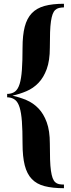

<svg xmlns="http://www.w3.org/2000/svg" viewBox="-20 -802 373 1010"><path d="M316.4 -763.2Q301.3 -762.7 290 -760Q278.8 -757.3 270.5 -749.5Q262.2 -741.7 256.8 -727.3Q251.5 -712.9 248 -689.5Q244.6 -666 243.4 -632.1Q242.2 -598.1 242.2 -550.8Q242.2 -483.4 225.8 -438.7Q209.5 -394 182.1 -365.7Q154.8 -337.4 119.1 -322.3Q83.5 -307.1 45.4 -298.8Q83.5 -290.5 119.1 -275.4Q154.8 -260.3 182.1 -231.9Q209.5 -203.6 225.8 -158.9Q242.2 -114.3 242.2 -46.9Q242.2 2.4 243.4 37.4Q244.6 72.3 248 96.2Q251.5 120.1 256.8 134.5Q262.2 148.9 270.5 156.5Q278.8 164.1 290 166.5Q301.3 168.9 316.4 168.9V188Q256.3 188 214.6 177.2Q172.9 166.5 147.2 139.6Q121.6 112.8 110.1 67.4Q98.6 22 98.6 -46.9Q98.6 -117.2 95.2 -163.1Q91.8 -209 83.3 -236.6Q74.7 -264.2 60.1 -276.1Q45.4 -288.1 22.5 -290H17.6V-308.1H22.5Q45.4 -309.6 60.1 -321.3Q74.7 -333 83.3 -360.4Q91.8 -387.7 95.2 -434.1Q98.6 -480.5 98.6 -550.8Q98.6 -616.7 110.1 -661.1Q121.6 -705.6 147.2 -732.4Q172.9 -759.3 214.6 -770.8Q256.3 -782.2 316.4 -782.2Z"/></svg>

Font: SVN-Playfair Display
Style: Bold
Weight: 700
Designer: Claus Eggers Sørensen
Foundry: Claus Eggers Sørensen
Version: Version 1.004;PS 001.004;hotconv 1.0.70;makeotf.lib2.5.58329